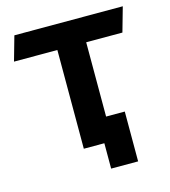

<svg xmlns="http://www.w3.org/2000/svg" viewBox="-99 -614 712 804"><g transform="rotate(-15 257.0 -212.0)"><path d="M320 -428H477L507 -534H37L7 -428H195V0H284V110H401V-106H320Z"/></g></svg>

Font: Talent
Style: Bold
Weight: 600
Designer: Mike Powis
Version: Version 1.001;hotconv 1.0.109;makeotfexe 2.5.65596